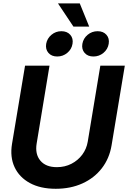

<svg xmlns="http://www.w3.org/2000/svg" viewBox="-20 -1122 769 1153"><path d="M314.9 11.7Q222.7 11.7 159.2 -22.9Q95.7 -57.6 67.4 -118.4Q39.1 -179.2 52.2 -258.3L130.4 -727.5H277.3L200.2 -260.7Q189.5 -196.8 222.2 -157.5Q254.9 -118.2 321.3 -118.2Q369.6 -118.2 408.9 -138.4Q448.2 -158.7 473.9 -193.1Q499.5 -227.5 506.8 -270.5L582.5 -727.5H729.5L649.9 -248.5Q636.7 -169.9 591.3 -111.3Q545.9 -52.7 474.9 -20.5Q403.8 11.7 314.9 11.7ZM541 -782.7Q506.8 -782.7 488 -804.4Q469.2 -826.2 474.6 -858.9Q480.5 -891.6 506.3 -913.1Q532.2 -934.6 566.4 -934.6Q600.1 -934.6 619.1 -913.1Q638.2 -891.6 632.8 -858.9Q627.4 -826.2 601.3 -804.4Q575.2 -782.7 541 -782.7ZM323.7 -782.7Q289.6 -782.7 270.8 -804.4Q252 -826.2 257.3 -858.9Q263.2 -891.6 289.1 -913.1Q314.9 -934.6 348.6 -934.6Q382.8 -934.6 401.9 -913.1Q420.9 -891.6 415.5 -858.9Q410.2 -826.2 384 -804.4Q357.9 -782.7 323.7 -782.7ZM420.9 -962.4 328.1 -1101.6H459L515.6 -962.4Z"/></svg>

Font: Inter Display
Style: Bold Italic
Weight: 700
Italic angle: -9.39999°
Designer: Rasmus Andersson
Foundry: rsms
Version: Version 4.000;git-a52131595